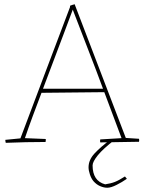

<svg xmlns="http://www.w3.org/2000/svg" viewBox="-20 -665 679 902"><path d="M7 6Q5 -2 5 -8L76 -15Q134 -170 192.5 -324Q251 -478 309 -632V-638Q314 -640 320 -642Q326 -644 331 -645L333 -639Q392 -483 452 -328Q512 -173 571 -17L633 -13Q635 -6 633 1Q587 2 542 2.5Q497 3 451 4Q449 -2 451 -10L551 -16Q531 -70 510.5 -124Q490 -178 470 -232L175 -229Q154 -174 134 -120Q114 -66 97 -16L195 -12Q195 -10 195 -5.5Q195 -1 194 2Q145 2 101 3Q57 4 7 6ZM182 -248H464Q430 -340 394.5 -431Q359 -522 324 -614L322 -620Q306 -577 283.5 -517Q261 -457 235 -388.5Q209 -320 182 -248ZM499 -9H520Q464 34 439.5 64.5Q415 95 415 112Q415 185 474 201Q501 197 520 189.5Q539 182 567 164L576 175Q553 191 527 204Q501 217 484 217Q468 217 450.5 209.5Q433 202 419 186Q409 174 402.5 155Q396 136 396 121Q396 86 424.5 55.5Q453 25 499 -9Z"/></svg>

Font: Labrada Thin
Style: Regular
Weight: 100
Designer: Mercedes Jáuregui
Foundry: Omnibus-Type Team
Version: Version 1.000; ttfautohint (v1.8.4.7-5d5b)